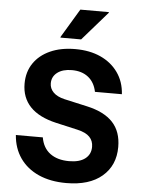

<svg xmlns="http://www.w3.org/2000/svg" viewBox="-60 -938 733 994"><g transform="rotate(5 306.5 -440.5)"><path d="M321.7 10Q239.2 10 177.9 -17.5Q116.7 -45 81.2 -95.8Q45.8 -146.7 40.8 -215H180.8Q190 -160.8 227.9 -132.5Q265.8 -104.2 326.7 -104.2Q380.8 -104.2 410 -126.7Q439.2 -149.2 439.2 -188.3Q439.2 -219.2 419.6 -239.6Q400 -260 356.7 -270L243.3 -295.8Q152.5 -316.7 107.5 -364.2Q62.5 -411.7 62.5 -484.2Q62.5 -545 92.9 -590Q123.3 -635 178.8 -660Q234.2 -685 309.2 -685Q384.2 -685 440.8 -659.2Q497.5 -633.3 531.2 -585.8Q565 -538.3 569.2 -473.3H429.2Q419.2 -522.5 385.8 -548.8Q352.5 -575 300.8 -575Q253.3 -575 225.4 -553.8Q197.5 -532.5 197.5 -497.5Q197.5 -470.8 217.1 -450.8Q236.7 -430.8 275.8 -421.7L395 -395Q485 -375 529.6 -327.1Q574.2 -279.2 574.2 -199.2Q574.2 -103.3 507.9 -46.7Q441.7 10 321.7 10ZM226.7 -737.5V-740.8L316.7 -890.8H465V-887.5L334.2 -737.5Z"/></g></svg>

Font: Funnel Sans
Style: Bold
Weight: 700
Designer: NORD ID, Kristian Moeller
Foundry: Dicotype
Version: Version 1.000